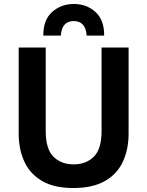

<svg xmlns="http://www.w3.org/2000/svg" viewBox="-20 -932 741 966"><path d="M349 14Q252 14 191.5 -21.5Q131 -57 102.5 -119Q74 -181 74 -261V-693H210V-273Q210 -182 249 -143.5Q288 -105 350 -105Q413 -105 452 -143.5Q491 -182 491 -273V-693H627V-261Q627 -180 598 -118Q569 -56 507.5 -21Q446 14 349 14ZM198 -753Q197 -831 242 -871.5Q287 -912 351 -912Q416 -912 460.5 -871.5Q505 -831 504 -753H416Q411 -826 351 -826Q291 -826 286 -753Z"/></svg>

Font: Ubuntu Sans
Style: Bold
Weight: 700
Designer: Dalton Maag Ltd
Foundry: Dalton Maag Ltd
Version: Version 1.006; ttfautohint (v1.8.4.7-5d5b)